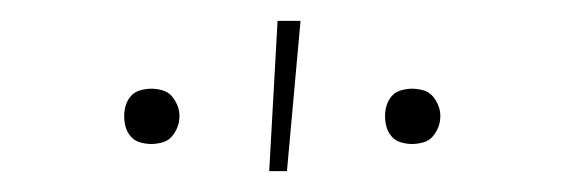

<svg xmlns="http://www.w3.org/2000/svg" viewBox="-20 -764 540 184"><path d="M238 -600 246 -744H268L255 -600ZM375 -626Q370 -626 364.5 -627.5Q359 -629 355.5 -633Q352 -637 350.5 -642Q349 -647 349 -653Q349 -658 350.5 -663Q352 -668 355.5 -672Q359 -676 364.5 -677.5Q370 -679 375 -679Q380 -679 385.5 -677.5Q391 -676 394.5 -672Q398 -668 400 -663Q402 -658 402 -653Q402 -647 400 -642Q398 -637 394.5 -633Q391 -629 385.5 -627.5Q380 -626 375 -626ZM125 -626Q120 -626 114.5 -627.5Q109 -629 105.5 -633Q102 -637 100.5 -642Q99 -647 99 -653Q99 -658 100.5 -663Q102 -668 105.5 -672Q109 -676 114.5 -677.5Q120 -679 125 -679Q130 -679 135.5 -677.5Q141 -676 144.5 -672Q148 -668 150 -663Q152 -658 152 -653Q152 -647 150 -642Q148 -637 144.5 -633Q141 -629 135.5 -627.5Q130 -626 125 -626Z"/></svg>

Font: Iosevka Curly Slab Thin
Style: Regular
Weight: 100
Monospace: yes
Designer: Belleve Invis
Foundry: Belleve Invis
Version: Version 22.1.2; ttfautohint (v1.8.4)